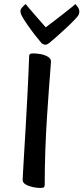

<svg xmlns="http://www.w3.org/2000/svg" viewBox="-20 -916 412 949"><path d="M179 13Q162 13 141.5 8.5Q121 4 106.5 -4.5Q92 -13 92 -27Q92 -31 94 -67.5Q96 -104 99.5 -162.5Q103 -221 107 -289.5Q111 -358 114.5 -425.5Q118 -493 120.5 -549Q123 -605 124 -637Q124 -645 127.5 -648.5Q131 -652 145 -652Q163 -652 183 -648Q203 -644 217.5 -635Q232 -626 232 -612Q232 -608 229 -570.5Q226 -533 221.5 -472Q217 -411 212 -334Q207 -257 204 -172Q201 -87 201 -3Q201 6 197 9.5Q193 13 179 13ZM204 -695Q195 -695 185 -703Q169 -722 150 -746.5Q131 -771 114.5 -795Q98 -819 90 -834Q81 -849 81 -862Q81 -870 90 -880Q99 -890 107 -896Q109 -893 120 -880Q131 -867 146.5 -849Q162 -831 178 -813Q194 -795 206 -781Q225 -795 249 -813.5Q273 -832 295.5 -849.5Q318 -867 334 -880Q350 -893 352 -896Q359 -889 365.5 -879.5Q372 -870 372 -859Q372 -847 365 -837Q360 -830 341.5 -811Q323 -792 299 -770Q275 -748 254 -729.5Q233 -711 223 -703Q212 -695 204 -695Z"/></svg>

Font: BriemHand
Style: Regular
Weight: 400
Designer: Gunnlaugur SE Briem, Eben Sorkin
Foundry: Sorkin Type
Version: Version 1.001; ttfautohint (v1.8.4.7-5d5b)